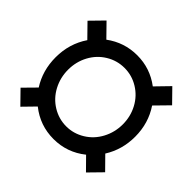

<svg xmlns="http://www.w3.org/2000/svg" viewBox="-150 -799 992 992"><g transform="rotate(45 346.0 -302.5)"><path d="M523.9 -52.2Q446.3 9.8 347.7 9.8Q248.5 9.8 171.4 -51.8L108.4 12.7L39.6 -57.6L105.5 -124.5Q56.6 -200.7 56.6 -296.9Q56.6 -396.5 109.9 -475.1L39.6 -546.9L108.4 -617.2L177.7 -546.4Q253.4 -602.5 347.7 -602.5Q442.4 -602.5 518.1 -545.4L588.4 -617.7L657.7 -546.9L585.4 -473.1Q637.7 -395.5 637.7 -296.9Q637.7 -202.6 589.8 -126.5L657.7 -57.6L588.4 13.2ZM147.5 -296.9Q147.5 -239.3 173.8 -189.7Q200.2 -140.1 246.8 -111.6Q293.5 -83 347.7 -83Q401.4 -83 448 -111.6Q494.6 -140.1 521 -189.7Q547.4 -239.3 547.4 -296.9Q547.4 -355 521 -404.1Q494.6 -453.1 448.2 -481.4Q401.9 -509.8 347.7 -509.8Q293 -509.8 246.6 -481.4Q200.2 -453.1 173.8 -404.1Q147.5 -355 147.5 -296.9Z"/></g></svg>

Font: Vazir
Style: Bold
Weight: 700
Designer: Saber Rastikerdar
Foundry: Saber Rastikerdar
Version: Version 30.0.0